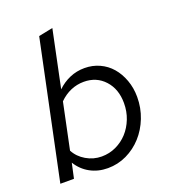

<svg xmlns="http://www.w3.org/2000/svg" viewBox="-135 -831 840 940"><g transform="rotate(-20 285.5 -361.0)"><path d="M520 -271Q520 -214 500 -163Q480 -112 445.5 -74Q411 -36 365 -14Q319 8 267 8Q216 8 175 -14.5Q134 -37 109 -78L92 0H21L171 -715L245 -730L183 -433Q212 -461 248 -476.5Q284 -492 325 -492Q367 -492 403 -475.5Q439 -459 464.5 -429.5Q490 -400 505 -359Q520 -318 520 -271ZM299 -430Q263 -430 230.5 -416Q198 -402 171 -375L121 -136Q140 -100 177.5 -78Q215 -56 258 -56Q298 -56 333 -72.5Q368 -89 393.5 -117Q419 -145 434 -183Q449 -221 449 -265Q449 -338 407 -384Q365 -430 299 -430Z"/></g></svg>

Font: Red Hat Text
Style: Italic
Weight: 400
Italic angle: -12°
Designer: Pentagram / MCKL
Foundry: Pentagram / MCKL
Version: Version 1.005; Red Hat Text Italic